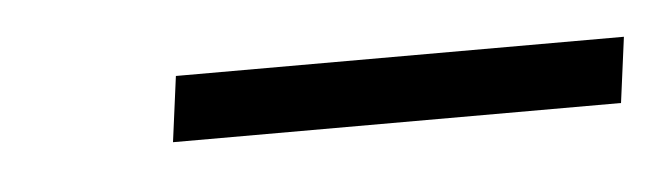

<svg xmlns="http://www.w3.org/2000/svg" viewBox="-23 -690 385 111"><g transform="rotate(-5 170.0 -635.0)"><path d="M80 -654H340L335 -616H75Z"/></g></svg>

Font: Retni Sans Light
Style: Italic
Weight: 300
Italic angle: -8°
Designer: Vitaly Kuzmin
Foundry: ParaType Ltd.
Version: Version 1.00;June 10, 2019;FontCreator 11.5.0.2425 64-bit; t